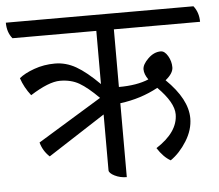

<svg xmlns="http://www.w3.org/2000/svg" viewBox="-67 -658 831 730"><g transform="rotate(-5 349.0 -292.5)"><path d="M388 -544V-324Q457 -324 502 -343Q487 -364 487 -382.5Q487 -401 509.5 -423Q532 -445 558 -445Q573 -445 585 -424.5Q597 -404 597 -381Q597 -358 567 -334Q648 -255 648 -182Q648 -138 621.5 -95.5Q595 -53 560 -29Q533 -44 510 -80Q594 -134 594 -202Q594 -247 533 -308Q467 -272 388 -262V20Q363 20 342 9.5Q321 -1 321 -12V-225L103 -84Q78 -107 69 -140L313 -289Q271 -331 240 -349Q209 -367 166.5 -367Q124 -367 53 -322Q28 -354 16 -390Q36 -407 73.5 -420.5Q111 -434 153 -434Q195 -434 233.5 -412Q272 -390 321 -341V-544H1Q-19 -568 -19 -605H697Q717 -580 717 -544Z"/></g></svg>

Font: Karma
Style: Regular
Weight: 400
Designer: Joana Correia
Foundry: Indian Type Foundry
Version: Version 1.202;PS 1.0;hotconv 1.0.78;makeotf.lib2.5.61930; tt